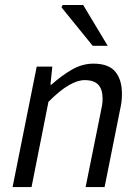

<svg xmlns="http://www.w3.org/2000/svg" viewBox="-20 -755 565 775"><path d="M30.8 0 128.2 -486.1H191.2L183.6 -413.2H187.6Q227.1 -448.9 269.5 -473.5Q311.9 -498.1 356.7 -498.1Q418.7 -498.1 445.4 -465.6Q472.2 -433.1 472.2 -376.9Q472.2 -359.7 470.5 -344.8Q468.8 -329.9 464.2 -310L402.2 0H325.6L386.1 -300.1Q390.4 -319.8 392.3 -331.9Q394.1 -344 394.1 -356.8Q394.1 -394.2 376.8 -412.9Q359.5 -431.6 321.8 -431.6Q293.2 -431.6 257.4 -410.8Q221.6 -390.1 175.6 -344L107.3 0ZM354.2 -570 228 -725.6 233 -734.7H315.8L414.8 -570Z"/></svg>

Font: Source Sans 3
Style: Italic
Weight: 200
Italic angle: -11°
Designer: Paul D. Hunt
Foundry: Adobe
Version: Version 3.046;hotconv 1.0.118;makeotfexe 2.5.65603